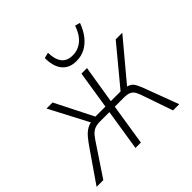

<svg xmlns="http://www.w3.org/2000/svg" viewBox="-196 -862 1030 1030"><g transform="rotate(-45 319.0 -346.5)"><path d="M-23 0 93 -168Q118 -205 135.5 -225Q153 -245 171.5 -255.5Q190 -266 220 -270L203 -260L84 -487H130L239 -271H315L349 -487H391L356 -271H430L609 -487H659L469 -260L458 -269Q481 -264 493.5 -256.5Q506 -249 516 -229.5Q526 -210 541 -168L604 0H557L502 -159Q493 -187 485 -203Q477 -219 462.5 -227Q448 -235 418 -235H350L313 0H272L309 -235H239Q211 -235 194.5 -227Q178 -219 165 -203Q152 -187 134 -159L28 0ZM378 -553Q341 -553 317 -569Q293 -585 281 -614Q269 -643 269 -685L301 -693Q302 -642 322.5 -615.5Q343 -589 385 -589Q427 -589 458.5 -615.5Q490 -642 507 -693L536 -685Q521 -644 498 -614.5Q475 -585 445 -569Q415 -553 378 -553Z"/></g></svg>

Font: Nunito Sans 10pt Condensed ExtraLight
Style: Italic
Weight: 250
Width: 3
Italic angle: -9°
Designer: Vernon Adams
Foundry: Vernon Adams
Version: Version 3.101;gftools[0.9.27]